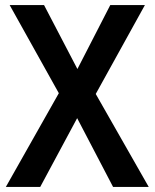

<svg xmlns="http://www.w3.org/2000/svg" viewBox="-20 -734 607 754"><path d="M564 0 356 -365 549 -714H413L284 -463L153 -714H18L211 -368L3 0H138L283 -270L424 0Z"/></svg>

Font: Noto Sans Lao Looped SemiCondensed SemiBold
Style: Regular
Weight: 600
Width: 4
Designer: Mark Frömberg, Ben Mitchell
Foundry: The Fontpad Ltd
Version: Version 1.002